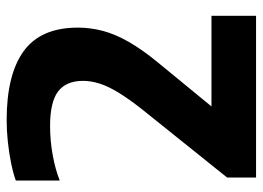

<svg xmlns="http://www.w3.org/2000/svg" viewBox="-126 -664 790 577"><g transform="rotate(-90 268.5 -375.0)"><path d="M24 0V-87L228.5 -342Q260 -382 279 -413Q298 -444 306.2 -469.8Q314.5 -495.5 314.5 -520Q314.5 -570.5 282.8 -594.8Q251 -619 179 -619Q135 -619 92 -611.2Q49 -603.5 15 -590V-722Q37 -730 67.8 -736.2Q98.5 -742.5 132 -746Q165.5 -749.5 196.5 -749.5Q333.5 -749.5 404 -698.2Q474.5 -647 474.5 -535.5Q474.5 -498 464.8 -460.8Q455 -423.5 431.8 -382.8Q408.5 -342 369 -294L204 -93L199.5 -134H510V0Z"/></g></svg>

Font: Encode Sans SC
Style: Bold
Weight: 700
Version: Version 3.002